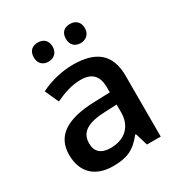

<svg xmlns="http://www.w3.org/2000/svg" viewBox="-176 -862 932 994"><g transform="rotate(-30 290.0 -365.0)"><path d="M137.7 -683.1C137.7 -644.5 162.6 -626 193.8 -626C227.5 -626 250.5 -648.4 250.5 -683.1C250.5 -718.8 228.5 -740.2 193.8 -740.2C162.6 -740.2 137.7 -723.6 137.7 -683.1ZM329.6 -683.1C329.6 -644.5 354.5 -626 385.7 -626C418.9 -626 442.9 -647.9 442.9 -683.1C442.9 -718.8 420.4 -740.2 385.7 -740.2C354.5 -740.2 329.6 -723.6 329.6 -683.1ZM502 0V-363.8C502 -492.2 431.2 -549.8 293.9 -549.8C231.9 -549.8 157.7 -533.7 99.1 -502.9L136.2 -420.9C183.1 -442.9 233.9 -461.9 289.1 -461.9C356.9 -461.9 388.2 -427.7 388.2 -358.9V-330.1L294.9 -327.1C125.5 -321.8 43.9 -266.1 43.9 -154.8C43.9 -49.8 106.9 9.8 212.9 9.8C295.4 9.8 340.8 -9.3 393.1 -75.2H397L419.9 0ZM249 -78.1C191.9 -78.1 163.1 -105.5 163.1 -153.8C163.1 -220.2 210 -251 317.9 -254.9L387.2 -257.8V-210.9C387.2 -127 332.5 -78.1 249 -78.1Z"/></g></svg>

Font: Open Sans 600
Style: Regular
Weight: 600
Foundry: Ascender Corporation
Version: Version 1.100;PS 001.100;hotconv 1.0.88;makeotf.lib2.5.64775